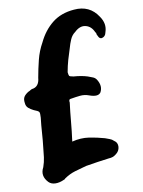

<svg xmlns="http://www.w3.org/2000/svg" viewBox="-20 -510 340 457"><path d="M152 -173Q172 -182 191.5 -182.5Q211 -183 230 -181Q235 -180 241 -179Q247 -178 251 -175Q261 -171 262 -160.5Q263 -150 255 -142Q249 -135 239 -133Q226 -129 212.5 -124.5Q199 -120 185 -115Q172 -109 159 -102.5Q146 -96 135 -85Q135 -85 134.5 -84Q134 -83 132 -82Q122 -75 112 -73.5Q102 -72 95 -77Q76 -91 83 -112Q85 -124 84.5 -135.5Q84 -147 83 -158Q82 -176 80 -194Q78 -212 77 -230Q76 -241 73.5 -243.5Q71 -246 60 -248Q53 -250 47 -253.5Q41 -257 39 -265Q36 -274 38.5 -280Q41 -286 48 -292Q50 -293 52 -295Q54 -297 56 -298Q73 -303 71 -325Q71 -346 72.5 -367.5Q74 -389 81 -409Q89 -438 107 -458.5Q125 -479 156 -487Q193 -497 218 -470Q234 -454 231 -434Q231 -422 221 -419Q217 -419 214.5 -422Q212 -425 210 -428Q209 -430 209 -431Q209 -432 207 -433Q198 -447 184 -448Q170 -449 159 -434Q152 -427 149.5 -416.5Q147 -406 146 -395Q144 -382 142.5 -367.5Q141 -353 141 -338Q143 -331 144.5 -329.5Q146 -328 155 -328Q174 -330 189 -328Q196 -327 202 -325.5Q208 -324 212 -319Q224 -305 219 -290Q214 -279 192 -283Q181 -285 170.5 -282Q160 -279 149 -275Q145 -274 145 -271Q145 -268 146 -266Q147 -244 149 -221Q151 -198 152 -173Z"/></svg>

Font: Delicious Handrawn
Style: Regular
Weight: 400
Designer: Agung Rohmat
Foundry: Agung Rohmat
Version: Version 1.002; ttfautohint (v1.8.4.7-5d5b);gftools[0.9.27]